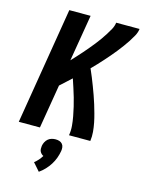

<svg xmlns="http://www.w3.org/2000/svg" viewBox="-143 -820 887 1167"><g transform="rotate(15 300.0 -236.5)"><path d="M23 0 144 -735H278L229 -442Q245 -459 260.5 -476Q276 -493 291 -510Q306 -527 320.5 -544.5Q335 -562 349.5 -580Q364 -598 377 -616.5Q390 -635 402.5 -654.5Q415 -674 425.5 -693.5Q436 -713 439 -735H586Q583 -712 571.5 -691Q560 -670 547 -650Q534 -630 519.5 -610.5Q505 -591 490 -572Q475 -553 459 -534.5Q443 -516 427 -498Q411 -480 394 -462Q377 -444 360 -427Q371 -402 381.5 -376.5Q392 -351 401.5 -325.5Q411 -300 420.5 -274Q430 -248 438 -221.5Q446 -195 453.5 -168Q461 -141 466.5 -113.5Q472 -86 474.5 -57.5Q477 -29 473 0H339Q344 -30 341.5 -59.5Q339 -89 333.5 -118Q328 -147 321.5 -175Q315 -203 307 -230.5Q299 -258 290 -285.5Q281 -313 272 -340Q254 -324 236.5 -307.5Q219 -291 202 -276L156 0ZM219 262 176 213Q189 203 200.5 190Q212 177 221 162Q214 159 208 153Q202 147 198.5 139.5Q195 132 195 123Q195 114 196 105Q198 93 204 81Q210 69 220 60.5Q230 52 242.5 48.5Q255 45 267 45Q280 45 291 48.5Q302 52 309.5 60.5Q317 69 318.5 81Q320 93 318 105Q314 128 306 150Q298 172 285 192.5Q272 213 255.5 230.5Q239 248 219 262Z"/></g></svg>

Font: Iosevka Curly XBdEx
Style: Italic
Weight: 800
Width: 7
Italic angle: -9°
Monospace: yes
Designer: Belleve Invis
Foundry: Belleve Invis
Version: Version 11.1.0; ttfautohint (v1.8.3)